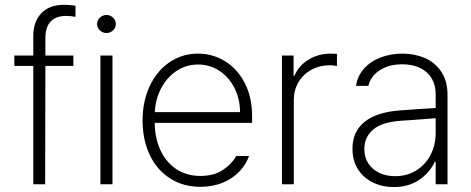

<svg xmlns="http://www.w3.org/2000/svg" viewBox="-20 -759 1941 791"><path d="M282.2 -487.3H167L166 0H117.2V-487.3H39.1V-530.3H117.2V-610.4Q117.2 -670.4 150.6 -704.8Q184.1 -739.3 244.1 -739.3Q265.6 -739.3 291 -735.4V-689.5Q273.9 -693.4 252 -693.4Q210 -693.4 188.5 -670.2Q167 -647 167 -602.5V-530.3H282.2Z M393.6 -530.3H443.4V0H393.6ZM379.9 -660.2Q379.9 -675.3 391.4 -686.3Q402.8 -697.3 418.9 -697.3Q434.6 -697.3 445.8 -686.3Q457 -675.3 457 -660.2Q457 -645 445.8 -634Q434.6 -623 418.9 -623Q402.8 -623 391.4 -634Q379.9 -645 379.9 -660.2Z M567.4 -262.7Q567.4 -341.3 596.7 -404.1Q626 -466.8 678.2 -502.4Q730.5 -538.1 795.9 -538.1Q856 -538.1 906.7 -507.1Q957.5 -476.1 988 -417.5Q1018.6 -358.9 1018.6 -280.3V-252.9H617.2Q618.2 -189 641.4 -139.4Q664.6 -89.8 706.8 -62Q749 -34.2 805.7 -34.2Q861.8 -34.2 898.7 -59.1Q935.5 -84 953.1 -116.2H1005.9Q994.1 -82 966.8 -53Q939.5 -23.9 898.2 -6.6Q856.9 10.7 805.7 10.7Q734.4 10.7 680.2 -24.2Q626 -59.1 596.7 -121.3Q567.4 -183.6 567.4 -262.7ZM968.8 -296.9Q968.8 -351.6 946 -396.5Q923.3 -441.4 883.8 -467.3Q844.2 -493.2 795.9 -493.2Q747.6 -493.2 708 -467.3Q668.5 -441.4 644.5 -396.5Q620.6 -351.6 617.7 -296.9Z M1141.6 -530.3H1189.5V-447.3H1193.4Q1210.4 -488.3 1251 -513.2Q1291.5 -538.1 1342.8 -538.1L1368.2 -537.1V-487.3Q1350.6 -490.2 1339.8 -490.2Q1297.4 -490.2 1263.2 -471.7Q1229 -453.1 1209.7 -420.4Q1190.4 -387.7 1190.4 -346.7V0H1141.6Z M1623.5 -303.7Q1659.7 -306.6 1702.6 -309.6Q1745.6 -312.5 1774.9 -314V-371.1Q1774.9 -408.7 1758.3 -436.3Q1741.7 -463.9 1710.7 -479Q1679.7 -494.1 1637.2 -494.1Q1583 -494.1 1545.4 -470.2Q1507.8 -446.3 1497.6 -405.3H1446.8Q1452.6 -445.3 1478.8 -475.3Q1504.9 -505.4 1546.6 -521.7Q1588.4 -538.1 1639.2 -538.1Q1687 -538.1 1729 -520.5Q1771 -502.9 1797.4 -464.4Q1823.7 -425.8 1823.7 -367.2V0H1774.9V-91.8H1771Q1749.5 -46.4 1705.8 -17.3Q1662.1 11.7 1602.1 11.7Q1555.2 11.7 1516.4 -7.1Q1477.5 -25.9 1454.8 -61.5Q1432.1 -97.2 1432.1 -146.5Q1432.1 -216.3 1481.2 -256.3Q1530.3 -296.4 1623.5 -303.7ZM1607.9 -33.2Q1656.2 -33.2 1694.3 -56.6Q1732.4 -80.1 1753.7 -120.8Q1774.9 -161.6 1774.9 -211.9V-272L1742.7 -269.5Q1663.1 -263.2 1633.3 -261.7Q1554.2 -256.3 1517.6 -225.6Q1481 -194.8 1481 -144.5Q1481 -110.8 1497.6 -85.4Q1514.2 -60.1 1543 -46.6Q1571.8 -33.2 1607.9 -33.2Z"/></svg>

Font: Pretendard ExtraLight
Style: Regular
Weight: 200
Designer: Base glyphs from Inter by Rasmus Andersson; Hangeul glyphs from Noto Sans CJK(Source Han Sans) by Jang Soo-young and Kan
Foundry: Kil Hyung-jin
Version: Version 1.309